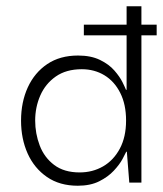

<svg xmlns="http://www.w3.org/2000/svg" viewBox="-20 -583 521 613"><path d="M228.3 10Q170.5 10 130 -17.9Q89.5 -45.8 68.3 -92.8Q47.2 -139.8 47.2 -198Q47.2 -257 68.8 -304.2Q90.5 -351.3 131 -378.5Q171.5 -405.7 229.2 -405.7Q270.5 -405.7 299.2 -391.7Q328 -377.7 345.3 -357.7Q362.7 -337.7 371.2 -320.3Q379.7 -303 382.2 -296.3H384.2V-563H431.5V0H392.8L385 -98.5H383Q380.5 -92.7 371.1 -75.2Q361.7 -57.7 343.3 -38Q325 -18.3 296.8 -4.2Q268.5 10 228.3 10ZM234.5 -32.5Q275.5 -32.5 309.1 -51.8Q342.7 -71.2 362.6 -108.5Q382.5 -145.8 382.5 -198.2Q382.5 -249.7 363.8 -286.6Q345.2 -323.5 313.2 -342.8Q281.3 -362 241.2 -362Q191.2 -362 157.9 -338.6Q124.7 -315.2 108.5 -277.8Q92.3 -240.5 92.3 -198.2Q92.3 -156.7 106.8 -118.5Q121.3 -80.3 152.9 -56.4Q184.5 -32.5 234.5 -32.5ZM247.7 -470.2V-504.3H480.2V-470.2Z"/></svg>

Font: Darker Grotesque Light
Style: Regular
Weight: 300
Designer: Gabriel Lam
Foundry: TypeRant
Version: Version 1.000;gftools[0.9.28]